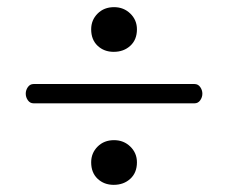

<svg xmlns="http://www.w3.org/2000/svg" viewBox="-20 -526 640 537"><path d="M74 -237Q64 -237 58 -245.5Q52 -254 52 -264Q52 -274 58 -282.5Q64 -291 74 -291H524Q534 -291 540 -282.5Q546 -274 546 -264Q546 -254 540 -245.5Q534 -237 524 -237ZM298 -381Q271 -381 253 -398Q235 -415 235 -444Q235 -470 253 -488Q271 -506 299 -506Q326 -506 344.5 -488Q363 -470 363 -444Q363 -415 344.5 -398Q326 -381 298 -381ZM298 -9Q271 -9 253 -26Q235 -43 235 -72Q235 -98 253 -116Q271 -134 299 -134Q326 -134 344.5 -116Q363 -98 363 -72Q363 -43 344.5 -26Q326 -9 298 -9Z"/></svg>

Font: Alice
Style: Regular
Weight: 400
Designer: Cyreal (www.cyreal.org)
Foundry: Cyreal (www.cyreal.org)
Version: Version 1.010